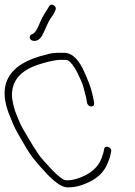

<svg xmlns="http://www.w3.org/2000/svg" viewBox="-38 -817 572 815"><path d="M116.8 -644.6C124.5 -647 131.8 -652.8 138.8 -662C149.5 -680.4 164 -720.9 177 -739.1C185.1 -750.4 190.6 -759 193.6 -765L197.1 -774C206.5 -790.2 178.2 -807.2 170.4 -790C157.1 -767.1 142.7 -747.7 133.3 -725C125 -705.2 115 -678.1 97.3 -671C93.4 -670.3 90.7 -668.2 89.3 -664.5C83.6 -649.2 100.4 -639.5 116.8 -644.6ZM361.7 -380 360.7 -386C351.1 -443.7 332.6 -485.1 312.1 -528C289.6 -571.3 263.6 -593 234.2 -593H217.2C193.2 -593 174.6 -590.7 161.4 -586C-4.7 -547.7 -55.7 -456.8 8.3 -313.5C12 -305.2 15.4 -296.8 18.5 -288.5C24.8 -271.3 50.8 -228.4 59.5 -213C97.6 -145.8 115.2 -129.7 157.2 -83C194.2 -43.5 223.6 -23.1 245.3 -22C275.2 -20 308.4 -28.2 344.7 -46.5C381.1 -64.8 406 -91 419.2 -125C422.7 -134 422.7 -134 426.2 -143C428.5 -149 430.4 -156 431.7 -164L434 -174C437.3 -193.7 407.1 -202.5 404.2 -185L402 -174C401 -168 399.3 -162.3 396.9 -157C383.5 -109 346.6 -75.9 286 -57.7C269.8 -52.9 255 -51 241.3 -52C226.8 -52 193.1 -82.3 140.2 -143C118.8 -167.6 88.1 -221.3 63.8 -262.5C44.8 -294.7 46.5 -296.9 31.1 -332.5C24.1 -348.8 18.2 -371 13.6 -399C6.8 -469.6 45.3 -517.9 128.9 -544C150.4 -550.7 189.4 -563 222.2 -563H239.2C242.6 -563 246 -562.3 249.6 -561C262.6 -553.9 276.1 -536.6 290 -509.1C303.8 -481.6 312.4 -461.6 315.6 -448.9C321.5 -425.5 327.3 -406.3 330.7 -386L331.7 -380C333.1 -371.8 341.4 -365 349.7 -365C358.1 -365 363.1 -371.8 361.7 -380Z"/></svg>

Font: MewTooHand
Style: Lta
Weight: 400
Designer: Mew Too, Robert Jablonski
Version: Version 0.77